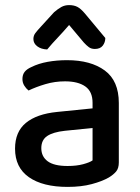

<svg xmlns="http://www.w3.org/2000/svg" viewBox="-20 -718 551 753"><path d="M245 -67Q280 -67 306 -74Q332 -81 343 -89V-216L234 -205Q188 -200 165 -184.5Q142 -169 142 -137Q142 -104 167 -85.5Q192 -67 245 -67ZM243 -482Q336 -482 391 -441.5Q446 -401 446 -314V-81Q446 -58 435.5 -45.5Q425 -33 407 -22Q381 -7 340 4Q299 15 245 15Q148 15 93.5 -23Q39 -61 39 -135Q39 -201 81.5 -236Q124 -271 204 -279L343 -293V-315Q343 -359 314.5 -379Q286 -399 235 -399Q195 -399 158 -388Q121 -377 92 -363Q82 -371 75 -382.5Q68 -394 68 -408Q68 -425 76.5 -436Q85 -447 103 -455Q131 -469 167 -475.5Q203 -482 243 -482ZM251 -620Q227 -592 206 -570Q185 -548 165 -524Q141 -525 126 -536.5Q111 -548 111 -565Q111 -578 118.5 -588Q126 -598 139 -612L192 -670Q207 -683 220.5 -690.5Q234 -698 251 -698Q270 -698 283.5 -691Q297 -684 313 -665L393 -569Q393 -552 383 -539Q373 -526 352 -526Q338 -526 328.5 -533Q319 -540 309 -551Z"/></svg>

Font: Baloo Bhaina 2 Medium
Style: Regular
Weight: 500
Designer: Yesha Goshar, Manish Minz, Shuchita Grover and Ek Type
Foundry: Ek Type
Version: Version 1.640;hotconv 1.0.111;makeotfexe 2.5.65597; ttfautoh